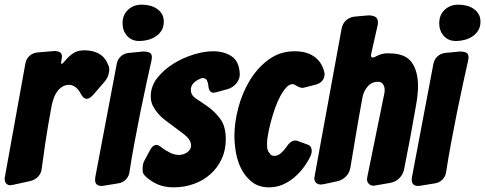

<svg xmlns="http://www.w3.org/2000/svg" viewBox="-53 -797 2082 824"><path d="M347 -390Q332 -373 319 -373Q305 -373 294 -394Q275 -431 244 -433Q227 -433 214 -424.5Q201 -416 192 -403.5Q183 -391 177.5 -375.5Q172 -360 169 -345Q152 -254 141.5 -183.5Q131 -113 126 -73Q124 -53 110.5 -39Q97 -25 77 -20L4 -4Q-6 -2 -9 -2Q-19 -2 -26 -9Q-33 -16 -33 -29Q-33 -35 -32 -38L56 -525Q60 -545 74 -557.5Q88 -570 108 -572L181 -578Q194 -578 203.5 -573Q213 -568 213 -553Q213 -551 211 -541Q209 -529 209 -527Q209 -525 209.5 -524.5Q210 -524 210 -523Q210 -523 211 -523Q216 -523 226 -536Q261 -578 295 -580Q299 -581 303 -581Q307 -581 311 -581Q346 -581 372.5 -566Q399 -551 412 -517Q416 -510 416 -498Q416 -490 412 -475Q408 -460 392 -442Z M650 -704Q650 -682 640.5 -666.5Q631 -651 616 -641Q601 -631 582.5 -626Q564 -621 545 -621Q512 -621 492.5 -643Q473 -665 473 -697Q473 -733 496.5 -755Q520 -777 555 -777Q572 -777 589 -773Q606 -769 619.5 -760Q633 -751 641.5 -737.5Q650 -724 650 -704ZM563 -576Q577 -576 588 -571.5Q599 -567 599 -550Q599 -547 597 -537Q589 -501 576 -442Q563 -383 549.5 -316Q536 -249 523.5 -181.5Q511 -114 503 -61Q501 -41 487.5 -27Q474 -13 454 -10L392 0Q389 1 383 1Q355 1 355 -26Q355 -33 356 -37L448 -523Q452 -543 466 -555.5Q480 -568 500 -570Z M841 -431Q840 -442 835 -452Q830 -462 816 -462Q811 -462 800 -456Q786 -450 776 -438.5Q766 -427 766 -411Q766 -388 789.5 -373Q813 -358 841 -338Q869 -318 892.5 -286.5Q916 -255 916 -199Q916 -152 898 -114Q880 -76 849.5 -49Q819 -22 778.5 -7.5Q738 7 692 7Q654 7 625.5 -5Q597 -17 574 -38Q560 -50 559.5 -61.5Q559 -73 559 -74Q559 -95 569 -112L591 -153Q603 -175 618 -175Q627 -175 641 -164Q657 -151 677 -141.5Q697 -132 714 -132Q733 -132 750 -143Q767 -155 767 -172Q767 -184 760 -196Q753 -208 735 -222L687 -258Q672 -269 655.5 -281.5Q639 -294 625.5 -309.5Q612 -325 603 -343Q594 -361 594 -383Q594 -427 622 -462.5Q650 -498 691 -523.5Q732 -549 778 -563Q824 -577 861 -577Q909 -577 941.5 -555Q974 -533 976 -479V-475Q975 -455 960 -437.5Q945 -420 922 -414L875 -401Q867 -399 864 -399Q843 -399 841 -431Z M1263 -178Q1279 -173 1282 -163.5Q1285 -154 1285 -149Q1285 -140 1280 -128Q1267 -101 1249 -77Q1231 -53 1208 -34Q1185 -15 1158.5 -4Q1132 7 1102 7Q1059 7 1030.5 -14.5Q1002 -36 984.5 -68.5Q967 -101 960 -140Q953 -179 953 -214Q953 -270 969.5 -333.5Q986 -397 1018.5 -451Q1051 -505 1099.5 -541Q1148 -577 1212 -577Q1266 -577 1299 -551.5Q1332 -526 1340 -481Q1340 -445 1303 -434L1252 -421Q1250 -420 1245 -420Q1233 -420 1216 -431Q1208 -436 1203 -436Q1189 -436 1175.5 -421.5Q1162 -407 1149.5 -383.5Q1137 -360 1127 -331.5Q1117 -303 1109.5 -274.5Q1102 -246 1097.5 -221.5Q1093 -197 1093 -182Q1093 -179 1093.5 -165Q1094 -151 1105 -138Q1111 -128 1125 -128Q1139 -128 1152.5 -139.5Q1166 -151 1176 -166Q1194 -194 1215 -194Q1221 -194 1227 -191Z M1565 -557Q1582 -566 1603 -568H1617Q1686 -568 1713.5 -530Q1741 -492 1741 -427Q1741 -394 1733 -348Q1721 -278 1708 -208.5Q1695 -139 1681 -69Q1676 -47 1660 -31.5Q1644 -16 1621 -12L1563 -2Q1553 0 1550 0Q1538 0 1530 -8Q1522 -16 1522 -28Q1522 -31 1524 -41L1594 -384Q1598 -399 1598 -412Q1598 -422 1593.5 -431Q1589 -440 1581 -444Q1575 -446 1569 -446Q1542 -446 1525 -426Q1508 -406 1503 -381Q1485 -284 1472 -204.5Q1459 -125 1451 -79Q1448 -57 1432.5 -40.5Q1417 -24 1394 -19L1338 -7Q1328 -5 1325 -5Q1312 -5 1304 -12Q1296 -19 1296 -32Q1296 -35 1298 -45L1413 -674Q1417 -696 1432.5 -710Q1448 -724 1471 -726L1529 -731Q1545 -731 1557 -725Q1569 -719 1569 -700Q1569 -696 1568.5 -693Q1568 -690 1567 -686L1541 -570Q1539 -562 1539 -559Q1539 -550 1547 -550Q1552 -550 1565 -557Z M2009 -704Q2009 -682 1999.5 -666.5Q1990 -651 1975 -641Q1960 -631 1941.5 -626Q1923 -621 1904 -621Q1871 -621 1851.5 -643Q1832 -665 1832 -697Q1832 -733 1855.5 -755Q1879 -777 1914 -777Q1931 -777 1948 -773Q1965 -769 1978.5 -760Q1992 -751 2000.5 -737.5Q2009 -724 2009 -704ZM1922 -576Q1936 -576 1947 -571.5Q1958 -567 1958 -550Q1958 -547 1956 -537Q1948 -501 1935 -442Q1922 -383 1908.5 -316Q1895 -249 1882.5 -181.5Q1870 -114 1862 -61Q1860 -41 1846.5 -27Q1833 -13 1813 -10L1751 0Q1748 1 1742 1Q1714 1 1714 -26Q1714 -33 1715 -37L1807 -523Q1811 -543 1825 -555.5Q1839 -568 1859 -570Z"/></svg>

Font: Bangerz 2
Style: Regular
Weight: 400
Designer: vernon adams
Foundry: Vernon Adams
Version: Version 2.10;December 28, 2023;FontCreator 13.0.0.2683 64-bi